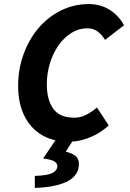

<svg xmlns="http://www.w3.org/2000/svg" viewBox="-20 -684 640 943"><path d="M317 12Q260 12 214.5 -6.5Q169 -25 136.5 -60.5Q104 -96 86.5 -146.5Q69 -197 69 -261Q69 -345 96 -418.5Q123 -492 169.5 -546.5Q216 -601 279.5 -632.5Q343 -664 416 -664Q473 -664 517.5 -636.5Q562 -609 589 -560L496 -488Q478 -517 457 -531Q436 -545 409 -545Q367 -545 331 -522.5Q295 -500 268 -462Q241 -424 225.5 -374Q210 -324 210 -270Q210 -194 241.5 -150Q273 -106 346 -106Q375 -106 403 -120Q431 -134 456 -156L514 -68Q499 -54 479 -40Q459 -26 434 -14.5Q409 -3 379.5 4.5Q350 12 317 12ZM151 239V180Q209 178 233.5 167.5Q258 157 262 135Q263 120 249 110Q235 100 192 94L263 -11H349L303 61Q341 70 356 87Q371 104 367 134Q359 186 302.5 211Q246 236 151 239Z"/></svg>

Font: Source Code Pro
Style: Bold Italic
Weight: 700
Italic angle: -11°
Monospace: yes
Designer: Paul D. Hunt, Teo Tuominen
Foundry: Adobe Systems Incorporated
Version: Version 1.050;PS 1.000;hotconv 16.6.51;makeotf.lib2.5.65220